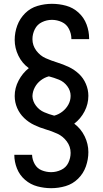

<svg xmlns="http://www.w3.org/2000/svg" viewBox="-20 -843 540 1006"><path d="M248 143Q287 143 324 132Q361 121 389 93.5Q417 66 430 29Q443 -8 443 -46Q443 -89 423.5 -129Q404 -169 369 -195Q403 -221 423 -259.5Q443 -298 443 -341Q443 -373 430 -403.5Q417 -434 393.5 -456Q370 -478 340.5 -492Q311 -506 280 -515.5Q249 -525 219.5 -538Q190 -551 170 -578Q150 -605 150 -638Q150 -665 162.5 -690Q175 -715 200 -727Q225 -739 252 -739Q279 -739 304 -727.5Q329 -716 341.5 -691Q354 -666 354 -640V-638H447V-641Q447 -679 433.5 -715Q420 -751 391.5 -777Q363 -803 326.5 -813Q290 -823 252 -823Q214 -823 176.5 -812Q139 -801 111.5 -773.5Q84 -746 70.5 -709.5Q57 -673 57 -634Q57 -591 76.5 -551Q96 -511 131 -486Q98 -460 77.5 -421Q57 -382 57 -340Q57 -307 70 -277Q83 -247 106.5 -224.5Q130 -202 159.5 -188Q189 -174 220 -165Q251 -156 280.5 -142.5Q310 -129 330 -102Q350 -75 350 -42Q350 -15 338 10Q326 35 300.5 47Q275 59 248 59Q223 59 199 49.5Q175 40 162 17Q149 -6 148 -32H55Q55 5 69 40Q83 75 111.5 99.5Q140 124 176 133.5Q212 143 248 143ZM264 -237Q237 -244 211.5 -255Q186 -266 168.5 -289Q151 -312 150 -339V-340Q151 -364 162.5 -385.5Q174 -407 193.5 -422Q213 -437 236 -443Q263 -436 289 -425.5Q315 -415 332.5 -391.5Q350 -368 350 -341Q350 -316 338 -294.5Q326 -273 306.5 -258Q287 -243 264 -237Z"/></svg>

Font: Iosevka SS08 Medium
Style: Regular
Weight: 500
Monospace: yes
Designer: Belleve Invis
Foundry: Belleve Invis
Version: Version 3.4.3; ttfautohint (v1.8.3)